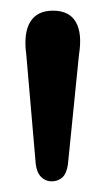

<svg xmlns="http://www.w3.org/2000/svg" viewBox="-20 -796 198 360"><path d="M76.5 -456Q65.6 -456 57.4 -463.9Q49.2 -471.9 47.1 -487.7L29.3 -693.4Q23.8 -733.6 36.6 -754.8Q49.4 -776 79.4 -776Q109.9 -776 122.2 -754.7Q134.5 -733.5 128.1 -693.6L107.3 -487.3Q104.8 -470.5 96.8 -463.2Q88.8 -456 76.5 -456Z"/></svg>

Font: Fraunces SuperSoft Wonky
Style: Regular
Weight: 900
Version: Version 1.000;[b76b70a41]